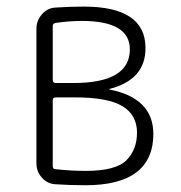

<svg xmlns="http://www.w3.org/2000/svg" viewBox="-20 -547 540 574"><path d="M137.7 -248V-49.8Q137.7 -41 147.5 -41Q194.3 -36.1 236.3 -36.1Q326.2 -36.1 357.9 -67.9Q389.6 -99.6 389.6 -150.4Q389.6 -203.1 346.2 -229.5Q302.7 -255.9 203.1 -255.9H147.5Q137.7 -255.9 137.7 -248ZM137.7 -469.7V-307.6Q137.7 -298.8 147.5 -298.8H199.2Q368.2 -298.8 368.2 -399.4Q368.2 -484.4 224.6 -484.4Q187.5 -484.4 146.5 -478.5Q137.7 -476.6 137.7 -469.7ZM146.5 3.9Q122.1 2.9 105.5 -15.6Q88.9 -34.2 88.9 -58.6V-460.9Q88.9 -485.4 105.5 -504.4Q122.1 -523.4 146.5 -524.4Q188.5 -527.3 230.5 -527.3Q415 -527.3 415 -403.3Q415 -308.6 307.6 -281.2Q306.6 -281.2 306.6 -280.3Q306.6 -279.3 307.6 -279.3Q437.5 -253.9 438.5 -147.5Q438.5 6.8 235.4 6.8Q191.4 6.8 146.5 3.9Z"/></svg>

Font: Rounded-X Mgen+ 1m light
Style: Regular
Weight: 200
Designer: [Source Han Sans]
Ryoko NISHIZUKA  (kana & ideographs); Paul D. Hunt (Latin, Greek & Cyrillic); Wenlong ZHANG  (bopomofo
Version: Version 1.059.20150602